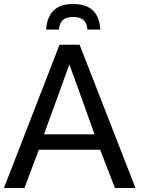

<svg xmlns="http://www.w3.org/2000/svg" viewBox="-24 -933 728 953"><path d="M338.4 -913.1C254.9 -913.1 210.4 -870.6 205.1 -786.1H268.1C272.5 -831.1 295.9 -848.6 338.4 -848.6C382.8 -848.6 406.7 -831.5 410.2 -786.1H474.1C468.3 -873.5 422.9 -913.1 338.4 -913.1ZM194.3 -266.1C235.8 -381.3 277.8 -497.1 320.3 -613.3C362.3 -498.5 403.8 -382.8 445.3 -266.1ZM97.2 0 168.9 -189.9H473.1L546.4 0H648.4L371.1 -710.9H271.5L-4.4 0Z"/></svg>

Font: Ride
Style: Regular
Weight: 400
Version: Version 3.000